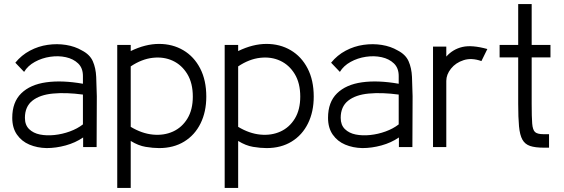

<svg xmlns="http://www.w3.org/2000/svg" viewBox="-20 -720 2760 940"><path d="M208 5Q162 4 124 -12Q86 -28 63 -61Q40 -94 40 -143Q40 -220 84 -263Q128 -306 206 -317Q284 -328 386 -310V-348Q386 -387 362.5 -409.5Q339 -432 302.5 -440Q266 -448 225.5 -442Q185 -436 150.5 -417Q116 -398 98 -368L55 -413Q85 -450 126.5 -472Q168 -494 214 -500.5Q260 -507 303.5 -500Q347 -493 381 -473Q420 -453 434.5 -420Q449 -387 451 -343.5Q453 -300 454 -249L453 0H387V-47Q349 -21 301.5 -8Q254 5 208 5ZM386 -111V-257Q304 -268 239.5 -262Q175 -256 138.5 -227Q102 -198 102 -143Q102 -108 122.5 -88Q143 -68 175.5 -61.5Q208 -55 246.5 -59Q285 -63 322 -76.5Q359 -90 386 -111Z M620 200H554V-500H620V-470Q692 -505 758.5 -505Q825 -505 877.5 -474Q930 -443 960 -385Q990 -327 990 -247Q990 -173 962 -116Q934 -59 882 -27Q830 5 759 5Q729 5 693 -1Q657 -7 620 -30ZM620 -99Q675 -66 729 -61Q783 -56 827 -76Q871 -96 897.5 -139.5Q924 -183 924 -247Q924 -313 897 -357.5Q870 -402 826 -422.5Q782 -443 728 -437Q674 -431 620 -395Z M1146 200H1080V-500H1146V-470Q1218 -505 1284.5 -505Q1351 -505 1403.5 -474Q1456 -443 1486 -385Q1516 -327 1516 -247Q1516 -173 1488 -116Q1460 -59 1408 -27Q1356 5 1285 5Q1255 5 1219 -1Q1183 -7 1146 -30ZM1146 -99Q1201 -66 1255 -61Q1309 -56 1353 -76Q1397 -96 1423.5 -139.5Q1450 -183 1450 -247Q1450 -313 1423 -357.5Q1396 -402 1352 -422.5Q1308 -443 1254 -437Q1200 -431 1146 -395Z M1754 5Q1708 4 1670 -12Q1632 -28 1609 -61Q1586 -94 1586 -143Q1586 -220 1630 -263Q1674 -306 1752 -317Q1830 -328 1932 -310V-348Q1932 -387 1908.5 -409.5Q1885 -432 1848.5 -440Q1812 -448 1771.5 -442Q1731 -436 1696.5 -417Q1662 -398 1644 -368L1601 -413Q1631 -450 1672.5 -472Q1714 -494 1760 -500.5Q1806 -507 1849.5 -500Q1893 -493 1927 -473Q1966 -453 1980.5 -420Q1995 -387 1997 -343.5Q1999 -300 2000 -249L1999 0H1933V-47Q1895 -21 1847.5 -8Q1800 5 1754 5ZM1932 -111V-257Q1850 -268 1785.5 -262Q1721 -256 1684.5 -227Q1648 -198 1648 -143Q1648 -108 1668.5 -88Q1689 -68 1721.5 -61.5Q1754 -55 1792.5 -59Q1831 -63 1868 -76.5Q1905 -90 1932 -111Z M2100 0V-492H2165V-443Q2197 -479 2243.5 -490Q2290 -501 2366 -480L2337 -421Q2289 -438 2250 -425.5Q2211 -413 2188 -384Q2165 -355 2165 -324V0Z M2517 -212V-439H2426V-500H2517V-700H2583V-500H2675V-439H2583V-212Q2583 -147 2585.5 -115.5Q2588 -84 2599.5 -73.5Q2611 -63 2641 -63H2668V3H2643Q2600 3 2575 -5.5Q2550 -14 2537.5 -36.5Q2525 -59 2521 -101.5Q2517 -144 2517 -212Z"/></svg>

Font: Kulim Park Light
Style: Regular
Weight: 300
Designer: Noponies / Dale Sattler
Foundry: Noponies
Version: Version 1.000; ttfautohint (v1.8.3)